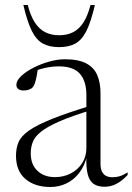

<svg xmlns="http://www.w3.org/2000/svg" viewBox="-20 -738 530 768"><path d="M349 -317 351 -299.5Q268.5 -274.5 219 -253Q169.5 -231.5 144.5 -211.5Q119.5 -191.5 111.2 -170.2Q103 -149 103 -124.5Q103 -80 129.8 -54.8Q156.5 -29.5 200 -29.5Q234.5 -29.5 263 -44.2Q291.5 -59 308.5 -85.2Q325.5 -111.5 325.5 -146V-358.5Q325.5 -412.5 300 -442.5Q274.5 -472.5 215.5 -472.5Q188 -472.5 159.8 -466.2Q131.5 -460 102 -447L132 -465.5Q129.5 -448.5 126.5 -433Q123.5 -417.5 119.8 -406.2Q116 -395 111.5 -389.5Q106 -383 95.8 -379.5Q85.5 -376 75 -376Q61 -376 53.2 -381.8Q45.5 -387.5 45.5 -398.5Q45.5 -415.5 64.8 -433.8Q84 -452 114 -467.2Q144 -482.5 177.5 -491.8Q211 -501 239.5 -501Q293.5 -501 324.8 -484.5Q356 -468 369 -437.5Q382 -407 382 -366V-83.5Q382 -63 388.2 -51Q394.5 -39 405.2 -34Q416 -29 429 -29Q445 -29 458.5 -33Q472 -37 490.5 -48.5V-38Q466 -12.5 444.2 -1.8Q422.5 9 398.5 9Q371.5 9 354.8 -2.2Q338 -13.5 331 -40.5Q324 -67.5 325.5 -114.5L328.5 -116.5Q319 -75.5 297.5 -47.2Q276 -19 246 -4.5Q216 10 181.5 10Q119.5 10 81.8 -22Q44 -54 44 -115Q44 -145.5 54.2 -169.5Q64.5 -193.5 95.5 -215.5Q126.5 -237.5 187.2 -262Q248 -286.5 349 -317ZM216.5 -597Q248.5 -597 272.5 -609.2Q296.5 -621.5 313.8 -648.2Q331 -675 342 -718H359.5Q344 -651 325.8 -614.5Q307.5 -578 281.5 -563.8Q255.5 -549.5 216.5 -549.5Q177.5 -549.5 151.5 -563.8Q125.5 -578 107.2 -614.5Q89 -651 73.5 -718H91Q102 -675 119.2 -648.2Q136.5 -621.5 160.8 -609.2Q185 -597 216.5 -597Z"/></svg>

Font: Newsreader 60pt Light
Style: Regular
Weight: 300
Designer: Hugues Gentile
Foundry: Production Type
Version: Version 1.003